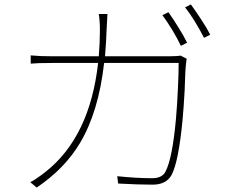

<svg xmlns="http://www.w3.org/2000/svg" viewBox="-20 -822 1040 863"><path d="M741 -569Q759 -569 773 -570L784 -571L792 -572L819 -558Q816 -538 814 -513Q814 -503 813 -495Q813 -483 812 -472Q811 -443 810 -416Q806 -341 800 -277Q782 -95 752 -37Q728 8 666 8Q603 8 511 3L507 -30Q594 -21 664 -21Q709 -21 724 -51Q755 -110 771 -289Q777 -356 780 -431Q783 -492 783 -539H448Q423 -319 340 -180Q271 -64 145 21L116 -3Q131 -10 153 -26Q171 -38 189 -53Q384 -210 421 -539H217Q147 -539 118 -536V-573Q145 -571 163 -570Q190 -569 216 -569H424Q429 -629 429 -685Q429 -730 424 -759H463Q462 -745 461 -723L460 -704L459 -686Q458 -642 452 -569ZM737 -767Q758 -738 780 -702Q806 -661 821 -630L793 -616Q760 -685 710 -754ZM838 -802Q859 -773 884 -735Q911 -694 925 -666L897 -652Q855 -734 812 -789Z"/></svg>

Font: Noto Sans CJK TC Thin
Style: Regular
Weight: 250
Designer: Ryoko NISHIZUKA ???? (kana & ideographs); Paul D. Hunt (Latin, Greek & Cyrillic); Wenlong ZHANG ??? (bopomofo); Sandoll 
Foundry: Adobe Systems Incorporated
Version: Version 1.004 January 19, 2016